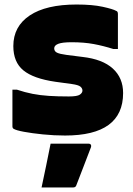

<svg xmlns="http://www.w3.org/2000/svg" viewBox="-20 -583 590 850"><path d="M285 -156Q322 -156 333.5 -164Q345 -172 345 -182Q345 -192 336 -199.5Q327 -207 298 -211L225 -221Q128 -235 83.5 -271.5Q39 -308 39 -379Q39 -466 111.5 -514.5Q184 -563 319 -563Q389 -563 434.5 -553Q480 -543 494 -535Q502 -533 502 -521V-366H482Q438 -380 395 -388Q352 -396 297 -396Q256 -396 238 -389Q220 -382 220 -369Q220 -356 232 -350Q244 -344 274 -340L345 -331Q434 -321 479.5 -279.5Q525 -238 525 -171Q525 17 268 17Q219 17 170 12Q121 7 86 0.5Q51 -6 40 -13Q35 -16 35 -24V-186H55Q91 -174 124.5 -167.5Q158 -161 196.5 -158.5Q235 -156 285 -156ZM204 53H373Q379 53 382 57.5Q385 62 383 68Q366 114 351 151.5Q336 189 318 237Q317 241 313.5 244Q310 247 303 247H164Q175 194 184.5 149.5Q194 105 204 53Z"/></svg>

Font: Recursive Sn Lnr St Blk
Style: Regular
Weight: 900
Version: Version 1.079;hotconv 1.0.112;makeotfexe 2.5.65598; ttfautoh